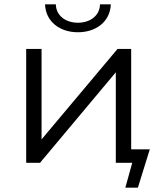

<svg xmlns="http://www.w3.org/2000/svg" viewBox="-20 -752 748 887"><path d="M101 0H165L515 -418V0H591L559 115H617L672 -62H586V-526H523L172 -108V-526H101ZM188 -732C191 -653 255 -603 340 -603C425 -603 489 -653 492 -732H442C441 -680 397 -647 340 -647C283 -647 239 -680 238 -732Z"/></svg>

Font: Malon Grotesk
Style: Regular
Weight: 400
Designer: Julieta Ulanovsky
Foundry: Julieta Ulanovsky
Version: Version 7.200